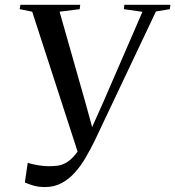

<svg xmlns="http://www.w3.org/2000/svg" viewBox="-20 -763 726 796"><path d="M167 12.5Q139.5 12.5 119 6.5Q98.5 0.5 83 -6.5L95 -88Q107.5 -84 122.8 -80.8Q138 -77.5 153.8 -75.8Q169.5 -74 183 -74Q200 -74 217.8 -76Q235.5 -78 254 -88.2Q272.5 -98.5 292.2 -122.2Q312 -146 333.5 -189.5L309.5 -110.5L113.5 -714.5L61.5 -725L64.5 -743H312.5L310.5 -725L227 -714.5L334 -338L371 -203.5L344 -196L407.5 -338L570.5 -714L493.5 -725L495.5 -743H686.5L684 -725L626.5 -715.5L373 -180.5Q355.5 -144.5 335.2 -109.8Q315 -75 290.2 -47.5Q265.5 -20 235 -3.8Q204.5 12.5 167 12.5Z"/></svg>

Font: Merriweather 144pt
Style: Italic
Weight: 400
Italic angle: -7.8°
Version: Version 2.101